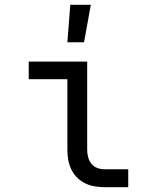

<svg xmlns="http://www.w3.org/2000/svg" viewBox="-20 -775 640 795"><path d="M413 0Q393 0 372 -3.5Q351 -7 332.5 -16Q314 -25 299 -40Q284 -55 275 -74Q266 -93 262.5 -113.5Q259 -134 259 -155V-447H99V-520H341V-155Q341 -139 345 -124Q349 -109 358.5 -97Q368 -85 383 -79.5Q398 -74 413 -74H511V0ZM259 -600 271 -755H356L328 -600Z"/></svg>

Font: Nova
Style: Regular
Weight: 400
Monospace: yes
Designer: Belleve Invis
Foundry: Belleve Invis
Version: Version 24.1.4; ttfautohint (v1.8.4)